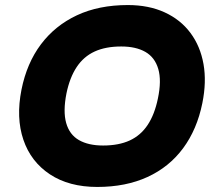

<svg xmlns="http://www.w3.org/2000/svg" viewBox="-20 -730 852 760"><path d="M365 10Q253 10 177.5 -40Q102 -90 72.5 -177Q43 -264 65 -375Q86 -480 142 -554.5Q198 -629 284.5 -669.5Q371 -710 486 -710Q569 -710 632 -681Q695 -652 734 -599.5Q773 -547 785.5 -476.5Q798 -406 781 -322Q760 -218 705 -143.5Q650 -69 564 -29.5Q478 10 365 10ZM388 -154Q450 -154 493.5 -174Q537 -194 564.5 -235.5Q592 -277 605 -340Q620 -411 606.5 -457Q593 -503 555.5 -524.5Q518 -546 460 -546Q398 -546 354.5 -526Q311 -506 283.5 -464.5Q256 -423 243 -360Q229 -289 242 -243Q255 -197 292.5 -175.5Q330 -154 388 -154Z"/></svg>

Font: REM
Style: Bold Italic
Weight: 700
Italic angle: -11°
Designer: Octavio Pardo
Foundry: Ashler Design
Version: Version 1.005;gftools[0.9.28]